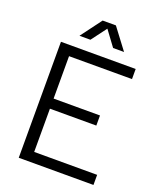

<svg xmlns="http://www.w3.org/2000/svg" viewBox="-161 -991 899 1089"><g transform="rotate(20 288.5 -447.0)"><path d="M308 -860 376 -768H442L347 -894H267L173 -768H239ZM537 -639V-700H86V0H537V-61H157V-322H437V-383H157V-639Z"/></g></svg>

Font: Arthouse Owned
Style: Regular
Weight: 400
Designer: Jeremy Tribby
Foundry: Tribby Type
Version: Version 1.000;PS 001.000;hotconv 1.0.88;makeotf.lib2.5.64775